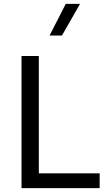

<svg xmlns="http://www.w3.org/2000/svg" viewBox="-20 -971 561 991"><path d="M319.3 -950.9 235.8 -787.6H299.8L393.1 -950.9ZM494.4 -76.4H180.4V-681.9H91.1V0H494.4Z"/></svg>

Font: Estedad-FD-VF Thin
Style: Regular
Weight: 100
Designer: Amin Abedi
Version: Version 5.0